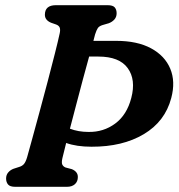

<svg xmlns="http://www.w3.org/2000/svg" viewBox="-20 -720 688 740"><path d="M220.5 -110.5Q216.5 -93 220.2 -85.5Q224 -78 232.5 -74.5L257 -68Q280.5 -58 280 -37.5Q280 -20.5 268.8 -10.2Q257.5 0 238 0H39Q18.5 0 11 -9Q3.5 -18 3.5 -32Q3.5 -46 11.8 -55.5Q20 -65 32 -69.5L52 -76Q65 -79.5 72 -87.5Q79 -95.5 84.5 -114Q91 -137.5 103.8 -183.8Q116.5 -230 132.2 -288Q148 -346 163.5 -405Q179 -464 191.5 -513.5Q204 -563 210 -591Q213 -604 210.5 -612.5Q208 -621 196.5 -625.5L176.5 -632.5Q153 -642.5 153 -663Q153 -700 195.5 -700H394.5Q415 -700 422.2 -691.5Q429.5 -683 429.5 -669Q429.5 -654.5 421 -645Q412.5 -635.5 399.5 -630.5L375.5 -623.5Q362.5 -619.5 357.2 -612Q352 -604.5 346.5 -587.5Q344 -577 340 -562.5H428.5Q509 -562.5 562.2 -533.8Q615.5 -505 636.2 -455.2Q657 -405.5 640 -342Q616 -251.5 534 -202.8Q452 -154 332.5 -154.5Q275 -154.5 235 -169Q222.5 -120.5 220.5 -110.5ZM321 -211.5Q379 -210.5 424 -243.8Q469 -277 486 -342.5Q504.5 -413 472.2 -457.5Q440 -502 359 -502H323.5Q312 -461 299 -412.2Q286 -363.5 273.2 -314.5Q260.5 -265.5 249.5 -224Q282 -211.5 321 -211.5Z"/></svg>

Font: Fraunces 144pt S100 SemiBold
Style: Italic
Weight: 600
Italic angle: -16°
Version: Version 1.000; ttfautohint (v1.8.3)